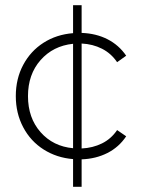

<svg xmlns="http://www.w3.org/2000/svg" viewBox="-20 -611 543 741"><path d="M432 -109 467 -85Q439 -43 394.5 -20.5Q350 2 295 4V110H262V3Q199 -2 148.5 -34Q98 -66 69.5 -120Q41 -174 41 -240Q41 -307 69.5 -360.5Q98 -414 148 -446Q198 -478 262 -483V-591H295V-484Q351 -482 395 -459.5Q439 -437 467 -396L432 -371Q409 -405 373.5 -423Q338 -441 295 -443V-38Q338 -40 373.5 -57.5Q409 -75 432 -109ZM262 -39V-442Q185 -434 136.5 -379Q88 -324 88 -240Q88 -156 136.5 -101Q185 -46 262 -39Z"/></svg>

Font: Montserrat Ace
Style: Light
Weight: 300
Designer: Julieta Ulanovsky
Foundry: Julieta Ulanovsky
Version: Version 1